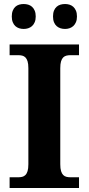

<svg xmlns="http://www.w3.org/2000/svg" viewBox="-20 -935 441 955"><path d="M27.8 0V-53.2H69.8Q81.1 -53.2 90.3 -55.4Q99.6 -57.6 106.4 -64.5Q113.3 -71.3 117.2 -84Q121.1 -96.7 121.1 -118.2V-595.7Q121.1 -617.2 117.2 -629.9Q113.3 -642.6 106.4 -649.4Q99.6 -656.2 90.3 -658.4Q81.1 -660.6 69.8 -660.6H27.8V-713.9H373V-660.6H331.1Q320.3 -660.6 310.8 -658.4Q301.3 -656.2 294.4 -649.4Q287.6 -642.6 283.7 -629.9Q279.8 -617.2 279.8 -595.7V-118.2Q279.8 -96.7 283.7 -84Q287.6 -71.3 294.4 -64.5Q301.3 -57.6 310.8 -55.4Q320.3 -53.2 331.1 -53.2H373V0ZM38.6 -853Q38.6 -870.1 43.5 -882.1Q48.3 -894 56.4 -901.4Q64.5 -908.7 75.2 -911.9Q85.9 -915 97.7 -915Q109.4 -915 120.1 -911.9Q130.9 -908.7 139.2 -901.4Q147.5 -894 152.6 -882.1Q157.7 -870.1 157.7 -853Q157.7 -836.4 152.6 -824.5Q147.5 -812.5 139.2 -805.2Q130.9 -797.9 120.1 -794.4Q109.4 -791 97.7 -791Q85.9 -791 75.2 -794.4Q64.5 -797.9 56.4 -805.2Q48.3 -812.5 43.5 -824.5Q38.6 -836.4 38.6 -853ZM243.7 -853Q243.7 -870.1 248.5 -882.1Q253.4 -894 261.7 -901.4Q270 -908.7 280.8 -911.9Q291.5 -915 303.7 -915Q314.9 -915 325.4 -911.9Q335.9 -908.7 344.2 -901.4Q352.5 -894 357.7 -882.1Q362.8 -870.1 362.8 -853Q362.8 -836.4 357.7 -824.5Q352.5 -812.5 344.2 -805.2Q335.9 -797.9 325.4 -794.4Q314.9 -791 303.7 -791Q291.5 -791 280.8 -794.4Q270 -797.9 261.7 -805.2Q253.4 -812.5 248.5 -824.5Q243.7 -836.4 243.7 -853Z"/></svg>

Font: Droids
Style: b
Weight: 700
Foundry: Ascender Corporation
Version: Version 1.00 build 113